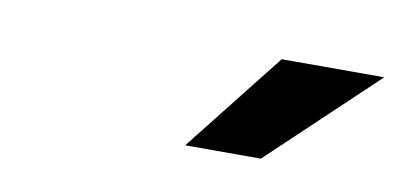

<svg xmlns="http://www.w3.org/2000/svg" viewBox="-33 -802 613 295"><g transform="rotate(10 274.0 -654.0)"><path d="M265 -576 388 -732H548L383 -576Z"/></g></svg>

Font: Overpass Black
Style: Italic
Weight: 900
Italic angle: -10°
Designer: Delve Withrington, Dave Bailey, Thomas Jockin
Foundry: Delve Fonts LLC
Version: Version 4.000